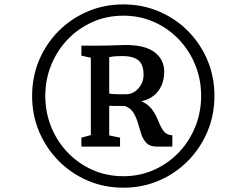

<svg xmlns="http://www.w3.org/2000/svg" viewBox="-20 -936 1089 894"><path d="M129.5 -489.5Q129.5 -578.5 162.2 -656Q195 -733.5 253.2 -791.8Q311.5 -850 388.5 -882.8Q465.5 -915.5 554.5 -915.5Q643 -915.5 720 -882.8Q797 -850 855 -791.8Q913 -733.5 945.8 -656Q978.5 -578.5 978.5 -489.5Q978.5 -400.5 945.8 -323Q913 -245.5 855 -186.8Q797 -128 720 -95Q643 -62 554.5 -62Q465.5 -62 388.5 -95Q311.5 -128 253.2 -186.8Q195 -245.5 162.2 -323Q129.5 -400.5 129.5 -489.5ZM191 -489.5Q191 -412.5 218.5 -344.8Q246 -277 295.5 -225.5Q345 -174 411 -144.8Q477 -115.5 554.5 -115.5Q631 -115.5 697 -145Q763 -174.5 812.2 -226Q861.5 -277.5 889 -345.2Q916.5 -413 916.5 -489.5Q916.5 -566.5 889 -634Q861.5 -701.5 812.2 -753Q763 -804.5 697 -833.8Q631 -863 554.5 -863Q477 -863 410.8 -833.5Q344.5 -804 295.2 -752.5Q246 -701 218.5 -633.5Q191 -566 191 -489.5ZM403 -307V-667L359 -677V-723.5H441Q465 -723.5 482.5 -724Q500 -724.5 518.8 -725.2Q537.5 -726 564 -726.5Q656 -726.5 700.2 -692.5Q744.5 -658.5 744.5 -602.5Q744.5 -549.5 717.2 -512.8Q690 -476 638 -464.5Q667 -452 683 -432.5Q699 -413 708.5 -391.8Q718 -370.5 726.5 -351.5Q735 -332.5 747.5 -319.8Q760 -307 782.5 -306V-253.5H710Q679 -253.5 662.8 -269.5Q646.5 -285.5 638.2 -310.2Q630 -335 622.5 -361.8Q615 -388.5 601.8 -410.5Q588.5 -432.5 561.5 -442.5L488.5 -443V-305.5L539 -295V-253.5H359V-295ZM488.5 -500.5Q496.5 -498.5 510.8 -497.8Q525 -497 540 -497Q555 -497 564.5 -497Q600 -497 624.2 -524Q648.5 -551 648.5 -588.5Q648.5 -636 624 -655.5Q599.5 -675 551 -675Q537 -675 521.8 -674.2Q506.5 -673.5 488.5 -670Z"/></svg>

Font: Merriweather Light 18pt
Style: Italic
Weight: 400
Italic angle: -7.8°
Version: Version 2.101